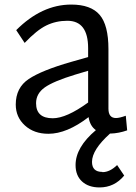

<svg xmlns="http://www.w3.org/2000/svg" viewBox="-20 -572 595 841"><path d="M428 181 429 182Q461 182 493 151L524 197Q481 249 416 249Q368 249 339.5 223Q311 197 311 151Q311 73 400 -2Q374 -20 368 -59Q273 14 192 14Q129 14 89 -22.5Q49 -59 49 -114Q49 -188 106 -226Q163 -264 292 -301L366 -322V-361Q366 -481 275 -481Q225 -481 183 -460.5Q141 -440 88 -384L51 -440Q163 -552 292 -552Q378 -552 416.5 -507Q455 -462 455 -357V-96Q455 -55 488 -55Q503 -55 531 -65L537 -1Q500 12 465 13H462Q383 84 383 137Q383 181 428 181ZM138 -120Q138 -54 211 -54Q271 -54 366 -123V-262L309 -245Q214 -216 176 -189Q138 -162 138 -120Z"/></svg>

Font: Martel Sans
Style: Regular
Weight: 400
Designer: Dan Reynolds and Mathieu Réguer
Foundry: Dan Reynolds and Mathieu Réguer
Version: Version 1.001;PS 001.001;hotconv 1.0.70;makeotf.lib2.5.58329